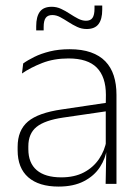

<svg xmlns="http://www.w3.org/2000/svg" viewBox="-20 -678 518 708"><path d="M369.5 0 372 -125 370 -131.5V-290L370.5 -328Q370.5 -394.5 337 -428.5Q303.5 -462.5 232.5 -462.5Q178.5 -462.5 135.2 -445.5Q92 -428.5 61 -407L65.5 -444Q82 -456 106.8 -468.2Q131.5 -480.5 164 -488.5Q196.5 -496.5 237 -496.5Q282 -496.5 314.8 -485Q347.5 -473.5 368.5 -451.8Q389.5 -430 399.5 -399Q409.5 -368 409.5 -328.5V0ZM196 10Q123.5 10 84.2 -24.2Q45 -58.5 45 -124V-136.5Q45 -197.5 83 -229.8Q121 -262 208 -274.5L379.5 -300L381.5 -269L213.5 -244.5Q145 -234.5 114.8 -210Q84.5 -185.5 84.5 -138.5V-128Q84.5 -77 115.5 -50.5Q146.5 -24 206 -24Q254.5 -24 289.2 -42.2Q324 -60.5 345.2 -91.8Q366.5 -123 373 -162L383.5 -131H374.5Q369.5 -94 348.5 -61.8Q327.5 -29.5 289.5 -9.8Q251.5 10 196 10ZM299.5 -571Q281 -571 264.5 -578.8Q248 -586.5 232.2 -596.8Q216.5 -607 202 -614.8Q187.5 -622.5 173 -622.5Q156 -622.5 148.5 -612Q141 -601.5 141 -578.5V-566H113.5V-581.5Q113.5 -616.5 127 -634.8Q140.5 -653 171 -653Q189 -653 205.5 -645.2Q222 -637.5 237.5 -627.2Q253 -617 268 -609.2Q283 -601.5 297 -601.5Q314 -601.5 321.2 -612.2Q328.5 -623 328.5 -646V-657.5H357V-642.5Q357 -607 343.2 -589Q329.5 -571 299.5 -571Z"/></svg>

Font: Anek Latin ExtraLight
Style: Regular
Weight: 250
Designer: Yesha Goshar
Foundry: Ek Type
Version: Version 1.003